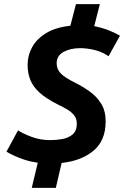

<svg xmlns="http://www.w3.org/2000/svg" viewBox="-20 -796 600 925"><path d="M133 109 162 -12Q127 -17 98 -26.5Q69 -36 47 -46.5Q25 -57 11 -65L67 -168Q91 -152 132.5 -136.5Q174 -121 222 -121Q253 -121 282 -126.5Q311 -132 330.5 -149Q350 -166 350 -200Q350 -224 337.5 -240Q325 -256 305 -268Q285 -280 260 -292Q204 -320 172 -348.5Q140 -377 126.5 -410Q113 -443 113 -484Q113 -528 134.5 -568Q156 -608 201.5 -636Q247 -664 319 -672L346 -776H461L434 -670Q474 -662 506 -649Q538 -636 558 -624L503 -525Q475 -545 438 -554.5Q401 -564 366 -564Q320 -564 286.5 -546Q253 -528 253 -491Q253 -463 272.5 -442.5Q292 -422 341 -398Q379 -379 413 -354.5Q447 -330 468 -295.5Q489 -261 489 -211Q489 -119 430.5 -70Q372 -21 277 -11L249 109Z"/></svg>

Font: Ubuntu Sans Mono
Style: Italic
Weight: 400
Italic angle: -13.5°
Monospace: yes
Designer: Dalton Maag Ltd
Foundry: Dalton Maag Ltd
Version: Version 1.006